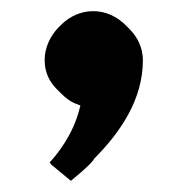

<svg xmlns="http://www.w3.org/2000/svg" viewBox="-20 -188 335 344"><path d="M147 -168C125 -168 106 -159 91 -145L84 -138C70 -123 60 -103 60 -80C60 -58 69 -41 82 -28L89 -21C98 -12 107 -5 119 -1L124 1L123 5C111 55 80 91 69 103L72 107L107 136C119 126 130 117 141 106L148 98V97C196 49 236 -10 236 -80C236 -103 226 -122 212 -136L205 -143C190 -158 170 -168 147 -168ZM72 107H73ZM141 106V105Z"/></svg>

Font: Hussar Woodtype
Style: Bd
Weight: 900
Foundry: Cannot Into Space Fonts
Version: Version 1.07